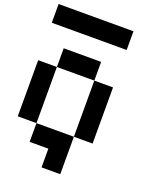

<svg xmlns="http://www.w3.org/2000/svg" viewBox="-178 -977 981 1205"><g transform="rotate(20 312.5 -375.0)"><path d="M0 -750V-875H500V-750ZM125 -500V-625H375V-500ZM125 -125H0V-500H125ZM500 -125H375V-500H500ZM250 125V0H125V-125H375V125Z"/></g></svg>

Font: Tiny5
Style: Regular
Weight: 400
Designer: Stefan Schmidt
Foundry: Made with Bits'n'Picas by Kreative Software
Version: Version 1.002; ttfautohint (v1.8.4.7-5d5b)